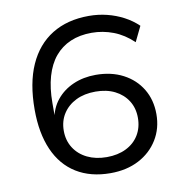

<svg xmlns="http://www.w3.org/2000/svg" viewBox="-81 -790 833 875"><g transform="rotate(-10 335.5 -352.5)"><path d="M361 9Q269 9 203.5 -31.5Q138 -72 104 -149.5Q70 -227 70 -336Q70 -458 107.5 -542Q145 -626 216 -670Q287 -714 387 -714Q430 -714 470.5 -704Q511 -694 547 -675Q583 -656 611 -629L577 -559Q535 -599 486.5 -617.5Q438 -636 386 -636Q331 -636 288 -617.5Q245 -599 215.5 -563.5Q186 -528 170.5 -474.5Q155 -421 155 -351V-276H151Q159 -328 189.5 -365.5Q220 -403 267 -423.5Q314 -444 371 -444Q443 -444 497.5 -415.5Q552 -387 582.5 -336.5Q613 -286 613 -220Q613 -154 581 -102Q549 -50 492.5 -20.5Q436 9 361 9ZM357 -66Q408 -66 446.5 -85Q485 -104 506 -138.5Q527 -173 527 -218Q527 -263 505.5 -297Q484 -331 446 -350Q408 -369 357 -369Q305 -369 266.5 -350Q228 -331 206 -297Q184 -263 184 -218Q184 -173 206 -138.5Q228 -104 267 -85Q306 -66 357 -66Z"/></g></svg>

Font: Nunito Sans 10pt SemiExpanded
Style: Regular
Weight: 400
Width: 6
Designer: Vernon Adams
Foundry: Vernon Adams
Version: Version 3.101;gftools[0.9.27]